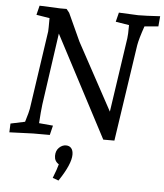

<svg xmlns="http://www.w3.org/2000/svg" viewBox="-62 -764 911 1066"><g transform="rotate(5 393.5 -231.0)"><path d="M11 -44 91 -61Q109 -120 111 -135L175 -572Q176 -583 176 -646L102 -658L115 -710Q213 -705 231 -705H266L282 -685L353 -530L555 -158L616 -572Q619 -590 619 -646L544 -658L557 -710Q647 -705 665 -705Q705 -705 787 -710L782 -653L705 -646Q680 -574 674 -538L594 0H532L235 -565L178 -165Q173 -126 169 -60L247 -53L234 0H141Q122 0 9 5ZM271 236Q292 183 298 158Q273 143 273 113Q273 84 290.5 67Q308 50 329 50Q348 50 358.5 62.5Q369 75 369 98Q369 151 304 248Z"/></g></svg>

Font: Andada Pro
Style: Italic
Weight: 400
Italic angle: -7°
Designer: Carolina Giovagnoli
Foundry: Huerta Tipografica
Version: Version 3.005; ttfautohint (v1.8.4)